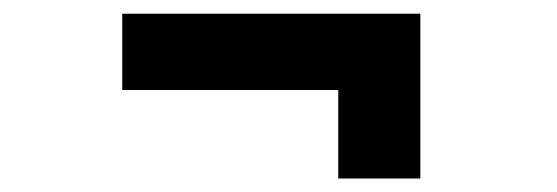

<svg xmlns="http://www.w3.org/2000/svg" viewBox="-20 -432 812 280"><path d="M473.3 -300.7H158.3V-412H593V-171.7H473.3Z"/></svg>

Font: FreesentationVF
Style: Regular
Weight: 400
Designer: glyphs from Roboto by Christian Robertson / Hangul glyphs from Noto Sans CJK(Source Han Sans) by Jang Soo-young and Kang
Foundry: PT&
Version: Version 2.001;Glyphs 3.3.1 (3343)